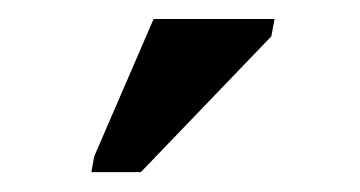

<svg xmlns="http://www.w3.org/2000/svg" viewBox="-20 -756 373 199"><path d="M261.2 -718.3 126 -577.6H74.7L77.6 -593.8L139.2 -736.3H264.6Z"/></svg>

Font: Arimo
Style: Bold Italic
Weight: 700
Italic angle: -12°
Designer: Steve Matteson
Foundry: Monotype Imaging Inc.
Version: Version 1.33